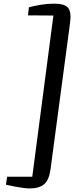

<svg xmlns="http://www.w3.org/2000/svg" viewBox="-20 -870 459 1050"><path d="M276.5 -850Q334.5 -850 353 -826.5Q371.5 -803 363 -743.5L256.5 54.5Q248.5 115 221 137.8Q193.5 160.5 143.5 160.5Q127 160.5 105.8 157.5Q84.5 154.5 64.2 150.8Q44 147 29.8 143.8Q15.5 140.5 12.5 140L19 96.5H156.5L272 -785L133 -786L138 -830Q169.5 -838.5 204.8 -844.2Q240 -850 276.5 -850Z"/></svg>

Font: Merriweather 28pt Medium
Style: Italic
Weight: 500
Italic angle: -7.8°
Version: Version 2.101